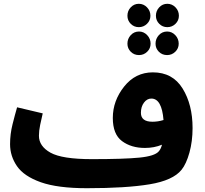

<svg xmlns="http://www.w3.org/2000/svg" viewBox="-20 -970 1081 1011"><path d="M936 -76Q961 -107 977.5 -166.5Q994 -226 994 -296Q994 -419 941.5 -504Q889 -589 785 -589Q693 -589 633.5 -514Q574 -439 574 -349Q574 -263 622.5 -227Q671 -191 743 -191Q792 -191 833 -208Q827 -185 816 -173Q795 -148 713.5 -140Q632 -132 464 -132L438 21Q644 21 767.5 0.5Q891 -20 936 -76ZM722 -376Q722 -408 738 -429.5Q754 -451 777 -451Q832 -451 841 -338Q812 -329 783 -329Q722 -329 722 -376ZM438 21 484 -11 464 -132Q307 -132 246 -166Q185 -200 185 -255Q185 -281 191.5 -312.5Q198 -344 205 -373L70 -405Q59 -367 46 -315.5Q33 -264 33 -211Q33 -148 69.5 -95Q106 -42 194.5 -10.5Q283 21 438 21ZM711 -827Q736 -827 754 -844.5Q772 -862 772 -887Q772 -913 754 -931.5Q736 -950 711 -950Q686 -950 668.5 -931.5Q651 -913 651 -887Q651 -862 668.5 -844.5Q686 -827 711 -827ZM861 -827Q886 -827 904 -844.5Q922 -862 922 -887Q922 -913 904 -931.5Q886 -950 861 -950Q836 -950 818.5 -931.5Q801 -913 801 -887Q801 -862 818.5 -844.5Q836 -827 861 -827ZM712 -680Q737 -680 755 -697.5Q773 -715 773 -740Q773 -766 755 -785Q737 -804 712 -804Q686 -804 668.5 -785Q651 -766 651 -740Q651 -715 668.5 -697.5Q686 -680 712 -680ZM860 -680Q885 -680 903 -697.5Q921 -715 921 -740Q921 -766 903 -785Q885 -804 860 -804Q834 -804 816.5 -785Q799 -766 799 -740Q799 -715 816.5 -697.5Q834 -680 860 -680Z"/></svg>

Font: Noto Sans Arabic Extra
Style: Regular
Weight: 800
Designer: Nadine Chahine - Monotype Design Team
Foundry: Monotype Imaging Inc.
Version: Version 1.902